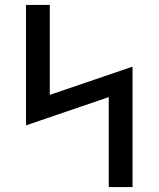

<svg xmlns="http://www.w3.org/2000/svg" viewBox="-20 -755 640 775"><path d="M419 0V-363L85 -249V-735H181V-372L515 -486V0Z"/></svg>

Font: Iosevka Medium Extended
Style: Regular
Weight: 500
Width: 7
Monospace: yes
Designer: Belleve Invis
Foundry: Belleve Invis
Version: Version 32.5.0; ttfautohint (v1.8.4)